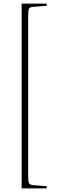

<svg xmlns="http://www.w3.org/2000/svg" viewBox="-20 -832 319 1064"><path d="M100 212V-812H239V-800L165 -794Q144 -793 140 -782.5Q136 -772 136 -741V143Q136 173 140.5 182.5Q145 192 164 194L239 200V212Z"/></svg>

Font: Display Extralight
Style: Regular
Weight: 200
Designer: Latin by Veronika Burian and Jose Scaglione. Greek by Irene Vlachou. Cyrillic by Vera Evstafieva.
Foundry: TypeTogether
Version: Version 3.002